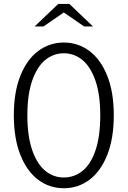

<svg xmlns="http://www.w3.org/2000/svg" viewBox="-20 -962 660 993"><path d="M51.5 -366Q51.5 -485 85.2 -569.8Q119 -654.5 177.5 -698.2Q236 -742 310 -742Q384 -742 442.5 -698.2Q501 -654.5 534.8 -569.8Q568.5 -485 568.5 -366Q568.5 -246.5 534.8 -161.2Q501 -76 442.5 -32.2Q384 11.5 310 11.5Q236 11.5 177.5 -32.2Q119 -76 85.2 -161.2Q51.5 -246.5 51.5 -366ZM498.5 -366Q498.5 -473 473.5 -545Q448.5 -617 406 -651.8Q363.5 -686.5 310 -686.5Q256.5 -686.5 214 -651.8Q171.5 -617 146.5 -545Q121.5 -473 121.5 -366Q121.5 -258.5 146.5 -186Q171.5 -113.5 214 -78.8Q256.5 -44 310 -44Q364 -44 406.5 -78Q449 -112 473.8 -184Q498.5 -256 498.5 -366ZM281 -941.5H339L461 -825H415.5L296 -907H324L204.5 -825H159Z"/></svg>

Font: Monaspace Xenon Var ExtraLight
Style: Regular
Weight: 200
Designer: Riley Cran and the Lettermatic Team
Version: Version 1.200 (Monaspace Xenon Var)